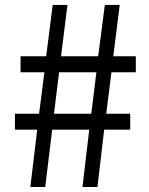

<svg xmlns="http://www.w3.org/2000/svg" viewBox="-20 -746 595 766"><path d="M101 0 128.5 -228.7H39.6V-292.3H136L157.1 -457.8H62V-521.4H164.2L190.2 -726.3H249.1L223.5 -521.4H371.6L398.3 -726.3H457.6L431.9 -521.4H521.9V-457.8H424.6L403.8 -292.3H499.5V-228.7H395.6L368.8 0H309.1L336 -228.7H188.2L160.4 0ZM195.3 -292.3H344.1L364.6 -457.8H215.8Z"/></svg>

Font: Noto Sans KR Thin
Style: Regular
Weight: 100
Designer: Ryoko NISHIZUKA 西塚涼子 (kana, bopomofo & ideographs); Paul D. Hunt (Latin, Greek & Cyrillic); Sandoll Communications 산돌커뮤니
Foundry: Adobe
Version: Version 2.004-H2;hotconv 1.0.118;makeotfexe 2.5.65603